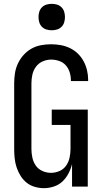

<svg xmlns="http://www.w3.org/2000/svg" viewBox="-20 -974 540 1002"><path d="M209 8Q185 8 161 1Q137 -6 118.5 -21Q100 -36 87 -57Q74 -78 66.5 -101Q59 -124 56.5 -148Q54 -172 54 -196V-539Q54 -565 58 -591.5Q62 -618 73.5 -642.5Q85 -667 103 -687Q121 -707 144 -720Q167 -733 193.5 -738Q220 -743 247 -743Q272 -743 297 -738.5Q322 -734 345 -723Q368 -712 386 -694.5Q404 -677 416 -655Q428 -633 434 -608Q440 -583 440 -558V-551H350V-555Q350 -576 343.5 -597Q337 -618 323 -633.5Q309 -649 288.5 -656Q268 -663 247 -663Q224 -663 202.5 -653.5Q181 -644 167.5 -625.5Q154 -607 149 -584.5Q144 -562 144 -539V-196Q144 -174 149 -151Q154 -128 167 -109.5Q180 -91 201.5 -81.5Q223 -72 246 -72Q269 -72 290.5 -81.5Q312 -91 325 -109.5Q338 -128 343 -151Q348 -174 348 -196V-322H250V-402H438V0H356V-118Q350 -93 337.5 -69Q325 -45 306 -27Q287 -9 261 -0.5Q235 8 209 8ZM250 -816Q236 -816 222.5 -820Q209 -824 199 -834Q189 -844 185 -857.5Q181 -871 181 -885Q181 -899 185 -912.5Q189 -926 199 -936Q209 -946 222.5 -950Q236 -954 250 -954Q264 -954 277.5 -950Q291 -946 301 -936Q311 -926 315 -912.5Q319 -899 319 -885Q319 -871 315 -857.5Q311 -844 301 -834Q291 -824 277.5 -820Q264 -816 250 -816Z"/></svg>

Font: Iosevka Medium
Style: Regular
Weight: 500
Monospace: yes
Designer: Belleve Invis
Foundry: Belleve Invis
Version: Version 32.5.0; ttfautohint (v1.8.4)